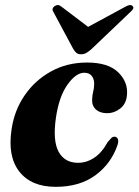

<svg xmlns="http://www.w3.org/2000/svg" viewBox="-20 -711 536 743"><path d="M306 -429.5Q274 -429.5 241.2 -383.5Q208.5 -337.5 196.5 -256Q183.5 -166 207 -123.5Q230.5 -81 282 -81Q315.5 -81 345 -100.8Q374.5 -120.5 396.5 -161Q405.5 -171.5 411 -177Q416.5 -182.5 424 -182Q432 -181.5 435.8 -173.5Q439.5 -165.5 435 -150.5Q410.5 -78 349.5 -33Q288.5 12 195.5 12Q101 12 54.8 -47Q8.5 -106 25 -212Q35.5 -283.5 75.2 -341.8Q115 -400 177.2 -434.5Q239.5 -469 317 -469Q398 -469 436.8 -431.8Q475.5 -394.5 471.5 -345Q469 -309.5 445.5 -291.2Q422 -273 394.5 -273Q367 -273 351.2 -287.2Q335.5 -301.5 336.5 -325.5Q337 -343 340.5 -355.5Q344 -368 344.5 -387Q344.5 -405 335 -417.2Q325.5 -429.5 306 -429.5ZM334.5 -521.5Q323.5 -511.5 314.2 -506.2Q305 -501 293.5 -501Q282 -501 275.8 -506.2Q269.5 -511.5 263.5 -521.5L186.5 -665Q182 -672 184 -678Q186 -684 191 -687Q204.5 -696.5 217.5 -685.5L321 -607L466 -685.5Q485.5 -696.5 493.5 -687Q501.5 -679 485 -665Z"/></svg>

Font: Fraunces 72pt
Style: Bold Italic
Weight: 700
Italic angle: -16°
Version: Version 1.000;[b76b70a41]